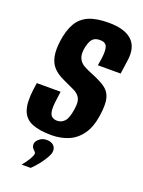

<svg xmlns="http://www.w3.org/2000/svg" viewBox="-147 -661 685 918"><g transform="rotate(20 195.5 -202.0)"><path d="M168 7Q108 7 70 -8Q32 -23 18 -61Q4 -99 13 -168L18 -203H139L133 -158Q128 -121 131 -101.5Q134 -82 144.5 -74.5Q155 -67 170 -67Q192 -67 207.5 -83.5Q223 -100 230 -148Q236 -185 226.5 -203.5Q217 -222 194 -233.5Q171 -245 133 -262Q100 -277 80.5 -298Q61 -319 54.5 -351Q48 -383 54 -429Q62 -487 83 -523Q104 -559 142.5 -575.5Q181 -592 243 -592Q324 -592 361.5 -557.5Q399 -523 389 -454L379 -383Q350 -383 321 -383Q292 -383 263 -383L269 -419Q275 -464 267 -482Q259 -500 232 -500Q205 -500 192.5 -484Q180 -468 174 -432Q170 -402 179 -384Q188 -366 206.5 -355.5Q225 -345 253 -334Q295 -317 320.5 -299.5Q346 -282 354.5 -251.5Q363 -221 355 -164Q346 -100 319 -62.5Q292 -25 253 -9Q214 7 168 7ZM83 188Q102 165 112.5 147Q123 129 124 119Q125 112 119 107Q113 102 107.5 94.5Q102 87 103 74Q105 60 120 48Q135 36 156 36Q179 36 191.5 48Q204 60 202 79Q201 92 189 112.5Q177 133 161 153Q145 173 129 188Z"/></g></svg>

Font: Alumni Sans Thin
Style: Bold Italic
Weight: 700
Italic angle: -8°
Version: Version 1.016